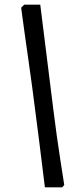

<svg xmlns="http://www.w3.org/2000/svg" viewBox="-20 -695 357 825"><path d="M84 -675H153L209 -226Q216 -169 224 -111.5Q232 -54 239.5 -6.5Q247 41 251.5 70.5Q256 100 256 100L247 110H173Q173 110 169.5 83Q166 56 160.5 9.5Q155 -37 147.5 -95Q140 -153 132 -215Q126 -264 118 -323Q110 -382 101.5 -441.5Q93 -501 86 -551Q79 -601 75 -631.5Q71 -662 71 -662Z"/></svg>

Font: Alegreya SemiBold
Style: Italic
Weight: 600
Italic angle: -7°
Designer: Juan Pablo del Peral
Foundry: Huerta Tipografica
Version: Version 2.009